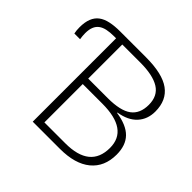

<svg xmlns="http://www.w3.org/2000/svg" viewBox="-171 -903 1091 1091"><g transform="rotate(45 374.5 -357.0)"><path d="M223.1 -669.9H207Q174.8 -669.9 150.6 -664.8Q126.5 -659.7 110.4 -647.7Q94.2 -635.7 86.2 -615.7Q78.1 -595.7 78.1 -566.4Q78.1 -555.2 79.1 -544.2Q80.1 -533.2 82 -521.5H36.1Q31.7 -542 31.7 -567.4Q31.7 -608.9 43 -637.2Q54.2 -665.5 76.7 -682.4Q99.1 -699.2 133.1 -706.5Q167 -713.9 211.9 -713.9H418.9Q551.3 -713.9 613.3 -668.9Q675.3 -624 675.3 -533.2Q675.3 -471.2 637.5 -429.9Q599.6 -388.7 526.9 -377V-374Q612.3 -361.3 652.6 -320.1Q692.9 -278.8 692.9 -205.1Q692.9 -106.9 627.4 -53.2Q562.5 0 441.9 0H223.1ZM272.9 -352.1V-43.9H440.9Q639.2 -43.9 639.2 -205.1Q639.2 -352.1 430.2 -352.1ZM272.9 -396H430.2Q530.8 -396 576.4 -429.4Q622.1 -462.9 622.1 -534.2Q622.1 -605.5 570.6 -637.7Q519 -669.9 417 -669.9H272.9Z"/></g></svg>

Font: Zoram GWebM Light
Style: Regular
Weight: 300
Foundry: Ascender Corporation
Version: Version 1.000